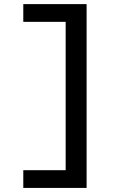

<svg xmlns="http://www.w3.org/2000/svg" viewBox="-20 -780 640 938"><path d="M93.8 -759.9V-673.3H300.8V51.5H93.8V138.1H403.1V-759.9Z"/></svg>

Font: Margiela Mono SemiBold
Style: Regular
Weight: 600
Designer: Mike Abbink, Paul van der Laan, Pieter van Rosmalen
Foundry: Bold Monday
Version: Version 2.003 2021